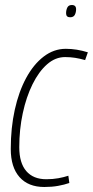

<svg xmlns="http://www.w3.org/2000/svg" viewBox="-20 -737 371 767"><path d="M157 10Q93 10 58 -29.5Q23 -69 23 -142Q23 -226 39 -298.5Q55 -371 84.5 -425.5Q114 -480 154.5 -511Q195 -542 243 -542Q286 -542 331 -528L320 -497Q299 -503 280 -506Q261 -509 240 -509Q201 -509 168 -480Q135 -451 110 -400.5Q85 -350 71 -285Q57 -220 57 -149Q57 -86 85 -53.5Q113 -21 165 -21Q191 -21 213 -25Q235 -29 253 -35L257 -6Q237 1 212 5.5Q187 10 157 10ZM260 -668Q244 -668 244 -684Q244 -697 249 -707Q254 -717 267 -717Q284 -717 284 -700Q284 -688 279 -678Q274 -668 260 -668Z"/></svg>

Font: Georama SemiCondensed ExtraLight
Style: Italic
Weight: 200
Width: 4
Italic angle: -9°
Designer: Jean-Baptiste Levee
Foundry: Production Type
Version: Version 1.000